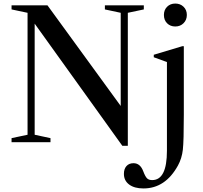

<svg xmlns="http://www.w3.org/2000/svg" viewBox="-20 -800 1140 1080"><path d="M699 -728V20H668L175 -667V-42L264 -23V0H45V-23L135 -42V-728L45 -747V-770H247L659 -204V-728L570 -747V-770H789V-747ZM919 48V-451L845 -478V-492L1005 -540H1014V-155Q1014 -7 1008.5 42Q1003 91 981 131Q910 260 787 260Q736 260 706.5 238Q677 216 677 178Q677 150 691.5 134Q706 118 731 118Q769 118 786 164Q797 193 807 203Q817 213 836 213Q919 213 919 48ZM902 -716Q902 -744 920 -762Q938 -780 966 -780Q994 -780 1012.5 -762Q1031 -744 1031 -716Q1031 -688 1012.5 -669.5Q994 -651 966 -651Q938 -651 920 -669Q902 -687 902 -716Z"/></svg>

Font: Libre Caslon Text
Style: Regular
Weight: 400
Designer: Pablo Impallari, Rodrigo Fuenzalida
Foundry: Pablo Impallari, Rodrigo Fuenzalida
Version: Version 1.002